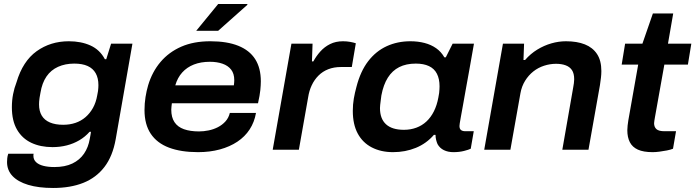

<svg xmlns="http://www.w3.org/2000/svg" viewBox="-20 -744 3455 954"><path d="M244 190Q171 190 120 174.5Q69 159 42 130.5Q15 102 15 61Q15 53 16 42.5Q17 32 21 20H147Q146 24 146 26Q146 28 146 30Q146 49 159 61.5Q172 74 195.5 80Q219 86 250 86Q303 86 339.5 68.5Q376 51 397.5 19.5Q419 -12 426 -54Q428 -64 429.5 -73Q431 -82 432 -89H425Q403 -64 374 -47Q345 -30 311.5 -21.5Q278 -13 241 -13Q181 -13 135.5 -34.5Q90 -56 64.5 -100Q39 -144 39 -211Q39 -245 45 -276Q51 -307 62 -335Q93 -440 162 -489.5Q231 -539 322 -539Q383 -539 429.5 -518Q476 -497 501 -450H508L532 -527H638L555 -53Q540 32 499 85.5Q458 139 394 164.5Q330 190 244 190ZM294 -124Q327 -124 355 -133.5Q383 -143 405 -162Q427 -181 442 -208Q457 -235 463 -270Q466 -283 467 -291.5Q468 -300 468.5 -307.5Q469 -315 469 -321Q469 -356 455.5 -380Q442 -404 415.5 -416Q389 -428 349 -428Q304 -428 268.5 -412Q233 -396 211 -364Q189 -332 181 -283Q178 -268 176.5 -257.5Q175 -247 174.5 -239.5Q174 -232 174 -225Q174 -192 187.5 -169.5Q201 -147 228 -135.5Q255 -124 294 -124Z M964 12Q879 12 819.5 -10.5Q760 -33 729 -79.5Q698 -126 698 -197Q698 -230 703 -261.5Q708 -293 716 -320Q736 -387 777.5 -436Q819 -485 880.5 -512Q942 -539 1025 -539Q1108 -539 1164 -516.5Q1220 -494 1248 -450Q1276 -406 1276 -340Q1276 -322 1273.5 -296.5Q1271 -271 1262 -231H834Q833 -222 832 -214Q831 -206 831 -199Q831 -161 847 -137Q863 -113 894 -102Q925 -91 969 -91Q992 -91 1016.5 -96Q1041 -101 1062.5 -112Q1084 -123 1100 -140.5Q1116 -158 1122 -183H1252Q1244 -137 1220.5 -101Q1197 -65 1159.5 -40Q1122 -15 1072.5 -1.5Q1023 12 964 12ZM851 -320H1142Q1143 -328 1143.5 -334.5Q1144 -341 1144 -346Q1144 -378 1128.5 -398Q1113 -418 1085.5 -427.5Q1058 -437 1023 -437Q978 -437 943.5 -423.5Q909 -410 885.5 -384Q862 -358 851 -320ZM955 -591 1064 -724H1209V-720L1064 -591Z M1335 0 1428 -527H1533L1530 -439H1537Q1551 -465 1571.5 -488Q1592 -511 1620 -525Q1648 -539 1684 -539Q1703 -539 1719.5 -536Q1736 -533 1748 -529L1728 -411H1674Q1639 -411 1611 -400Q1583 -389 1562.5 -368.5Q1542 -348 1529 -320.5Q1516 -293 1511 -260L1465 0Z M1933 12Q1873 12 1827.5 -11.5Q1782 -35 1757.5 -80.5Q1733 -126 1733 -193Q1733 -225 1738 -254Q1743 -283 1751 -312Q1771 -390 1809.5 -440Q1848 -490 1901.5 -514.5Q1955 -539 2019 -539Q2057 -539 2089.5 -530.5Q2122 -522 2147 -504.5Q2172 -487 2188 -459H2195L2229 -527H2335L2312 -397Q2302 -341 2294 -297.5Q2286 -254 2280.5 -221.5Q2275 -189 2270.5 -166.5Q2266 -144 2264.5 -132Q2263 -120 2263 -118Q2263 -104 2270.5 -98Q2278 -92 2292 -92H2334L2319 -5Q2309 0 2285.5 6Q2262 12 2233 12Q2206 12 2185.5 2Q2165 -8 2154 -28Q2150 -37 2147 -49Q2144 -61 2144 -74H2136Q2099 -31 2046.5 -9.5Q1994 12 1933 12ZM1987 -99Q2020 -99 2048.5 -109.5Q2077 -120 2099 -140.5Q2121 -161 2136 -191Q2151 -221 2158 -259Q2161 -272 2162 -282Q2163 -292 2163.5 -300.5Q2164 -309 2164 -315Q2164 -352 2151 -377.5Q2138 -403 2111.5 -415.5Q2085 -428 2046 -428Q1998 -428 1963.5 -410.5Q1929 -393 1907 -358Q1885 -323 1875 -270Q1873 -255 1871.5 -243Q1870 -231 1869 -222.5Q1868 -214 1868 -207Q1868 -154 1898 -126.5Q1928 -99 1987 -99Z M2386 0 2479 -527H2584L2581 -446H2589Q2616 -477 2649.5 -497.5Q2683 -518 2719.5 -528.5Q2756 -539 2792 -539Q2847 -539 2886 -523.5Q2925 -508 2946.5 -475.5Q2968 -443 2968 -391Q2968 -375 2966 -358Q2964 -341 2961 -321L2904 0H2774L2828 -309Q2830 -320 2831.5 -330.5Q2833 -341 2833 -350Q2833 -379 2822 -395.5Q2811 -412 2790.5 -419.5Q2770 -427 2743 -427Q2713 -427 2683.5 -417.5Q2654 -408 2630 -389Q2606 -370 2589 -342.5Q2572 -315 2566 -281L2516 0Z M3223 12Q3177 12 3149.5 -0.5Q3122 -13 3109.5 -37.5Q3097 -62 3097 -97Q3097 -108 3098.5 -120.5Q3100 -133 3102 -146L3151 -423H3069L3086 -527H3172L3224 -677H3325L3299 -527H3415L3398 -423H3281L3234 -160Q3233 -154 3231.5 -145Q3230 -136 3230 -132Q3230 -113 3241.5 -102.5Q3253 -92 3281 -92H3339L3324 -5Q3312 0 3294 3.5Q3276 7 3257 9.5Q3238 12 3223 12Z"/></svg>

Font: Archivo SemiExpanded SemiBold
Style: Italic
Weight: 600
Width: 6
Italic angle: -10°
Designer: Hector Gatti
Foundry: Omnibus-Type
Version: Version 2.001